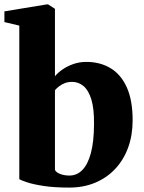

<svg xmlns="http://www.w3.org/2000/svg" viewBox="-20 -839 652 870"><path d="M0 -739V-787.5L191.5 -819H198L229 -799V-493.5Q242 -509.5 263.2 -524.2Q284.5 -539 312.2 -548.8Q340 -558.5 371.5 -558.5Q433 -558.5 480.2 -530.5Q527.5 -502.5 554.2 -444Q581 -385.5 581 -294Q581 -226.5 560.8 -170.8Q540.5 -115 502.5 -74.2Q464.5 -33.5 411.5 -11.2Q358.5 11 294 11Q225 11 177 3.5Q129 -4 101.8 -13.2Q74.5 -22.5 67.5 -27V-723ZM307 -468Q288 -468 273 -462Q258 -456 247 -447.2Q236 -438.5 229 -430.5V-69Q234.5 -57.5 253.2 -50.5Q272 -43.5 294.5 -43.5Q328.5 -43.5 353.2 -68.8Q378 -94 391.8 -145.2Q405.5 -196.5 406 -274.5Q407 -346 394 -388.2Q381 -430.5 358.2 -449.2Q335.5 -468 307 -468Z"/></svg>

Font: Merriweather 48pt Black
Style: Regular
Weight: 900
Version: Version 2.100